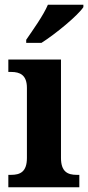

<svg xmlns="http://www.w3.org/2000/svg" viewBox="-20 -786 370 806"><path d="M90 -619V-606H154C214 -644 307 -721 330 -756V-766H181C162 -721 118 -660 90 -619ZM15 0H313V-52H302C264 -52 236 -65 236 -123V-536H15V-484H27C64 -484 93 -471 93 -417V-123C93 -65 65 -52 27 -52H15Z"/></svg>

Font: Noto Serif Ethiopic SemiCondensed
Style: Bold
Weight: 700
Width: 4
Designer: Monotype Design Team
Foundry: Monotype Imaging Inc.
Version: Version 2.102